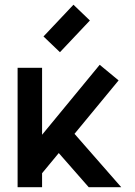

<svg xmlns="http://www.w3.org/2000/svg" viewBox="-20 -784 565 804"><path d="M156.2 0H53.7V-500H156.2V-219.7L397.5 -512.7L476.6 -447.3L292 -223.6L487.8 0H351.6L226.1 -143.1L156.2 -58.6ZM231 -565.4 162.1 -631.3 287.6 -764.2 356.4 -698.2Z"/></svg>

Font: Anka/Coder Condensed
Style: Bold
Weight: 700
Width: 4
Monospace: yes
Version: Version 001.100